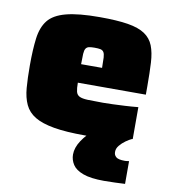

<svg xmlns="http://www.w3.org/2000/svg" viewBox="-80 -588 756 848"><g transform="rotate(10 298.0 -163.5)"><path d="M325 8Q240 8 185.5 -1.5Q131 -11 99.5 -30Q68 -49 53.5 -80Q39 -111 35.5 -154Q32 -197 32 -254Q32 -326 38.5 -376.5Q45 -427 69.5 -458Q94 -489 149 -503.5Q204 -518 299 -518Q378 -518 426.5 -510Q475 -502 502.5 -483.5Q530 -465 542 -434.5Q554 -404 556.5 -359.5Q559 -315 559 -254V-216H254Q254 -190 257.5 -176Q261 -162 273 -156Q285 -150 310 -149Q335 -148 379 -148Q397 -148 422.5 -149Q448 -150 477 -151.5Q506 -153 536 -156V-13Q516 -7 481.5 -2.5Q447 2 406 5Q365 8 325 8ZM348 -281V-299Q348 -329 347 -345.5Q346 -362 341 -369.5Q336 -377 326.5 -379Q317 -381 300 -381Q285 -381 275.5 -379Q266 -377 261 -369.5Q256 -362 255 -345.5Q254 -329 254 -299H366ZM443 191Q383 191 349 178.5Q315 166 301.5 145Q288 124 288 100Q288 69 309.5 36.5Q331 4 366 -24L536 -14Q522 -8 506.5 3Q491 14 480 27.5Q469 41 469 55Q468 69 478 78.5Q488 88 519 88Q521 88 525.5 87.5Q530 87 537 86V188Q519 189 492 190Q465 191 443 191Z"/></g></svg>

Font: Saira SemiExpanded Black
Style: Regular
Weight: 900
Width: 6
Designer: Hector Gatti with collaboration of the Omnibus-Type team
Foundry: Omnibus-Type
Version: Version 1.101